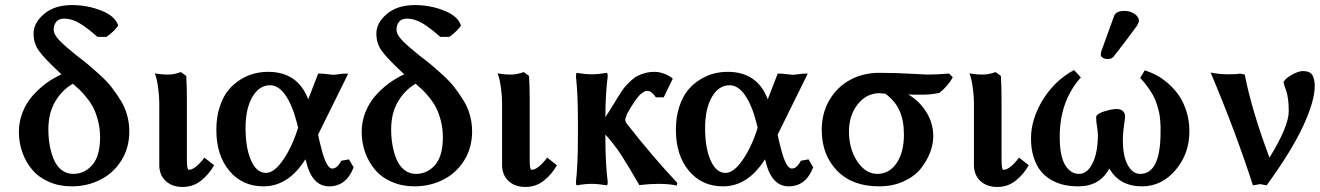

<svg xmlns="http://www.w3.org/2000/svg" viewBox="-20 -722 5183 754"><path d="M397.9 -577.1H362.8Q323.2 -612.3 292.7 -630.6Q262.2 -648.9 231.9 -648.9Q210.9 -648.9 200.9 -636.2Q190.9 -623.5 190.9 -606Q190.9 -586.4 213.1 -563.5Q235.4 -540.5 279.8 -504.9Q308.1 -483.4 326.9 -467.8Q345.7 -452.1 373 -427.2Q400.4 -402.3 418.2 -379.4Q436 -356.4 453.4 -328.6Q470.7 -300.8 479.2 -269.8Q487.8 -238.8 487.8 -206.1Q487.8 -141.1 456.3 -91.3Q424.8 -41.5 373.5 -15.9Q322.3 9.8 261.2 9.8Q211.9 9.8 171.6 -8.1Q131.3 -25.9 106.2 -55.9Q81.1 -85.9 67.6 -124Q54.2 -162.1 54.2 -204.1Q54.2 -244.6 68.8 -281.5Q83.5 -318.4 108.4 -346.4Q133.3 -374.5 161.4 -395Q189.5 -415.5 221.2 -430.2Q153.3 -493.2 132.6 -522.7Q111.8 -552.2 111.8 -589.8Q111.8 -632.3 153.1 -667.2Q194.3 -702.1 263.2 -702.1Q322.8 -702.1 377.2 -680.7Q431.6 -659.2 443.8 -623Q443.8 -618.2 428.5 -602.5Q413.1 -586.9 397.9 -577.1ZM267.1 -39.1Q312 -39.1 342.5 -74.2Q373 -109.4 373 -183.1Q373 -215.8 365.5 -245.8Q357.9 -275.9 347.7 -296.6Q337.4 -317.4 321 -337.6Q304.7 -357.9 293.2 -368.9Q281.7 -379.9 266.1 -393.1Q223.1 -368.2 196.5 -322.8Q169.9 -277.3 169.9 -213.9Q169.9 -182.6 174.8 -153.6Q179.7 -124.5 190.4 -97.9Q201.2 -71.3 220.9 -55.2Q240.7 -39.1 267.1 -39.1Z M690.4 -439 711.4 -423.8Q713.9 -378.4 713.9 -339.8V-94.2Q713.9 -55.2 721.7 -55.2Q746.1 -55.2 782.7 -103L820.8 -73.2Q801.3 -38.1 770 -12.9Q738.8 12.2 696.8 12.2Q656.2 12.2 630.9 -11.2Q605.5 -34.7 605.5 -74.2V-319.8Q605.5 -344.2 600.8 -378.7Q596.2 -413.1 587.9 -434.1Q611.3 -429.2 641.6 -429.2Q663.6 -429.2 690.4 -439Z M1320.3 -90.8 1350.6 -96.2 1368.7 -64.9Q1340.3 9.8 1272.5 9.8Q1204.1 9.8 1180.7 -92.8L1179.2 -96.2Q1112.3 9.8 1014.6 9.8Q931.6 9.8 880.6 -51.3Q829.6 -112.3 829.6 -211.9Q829.6 -262.2 842.8 -302.5Q856 -342.8 876.7 -367.9Q897.5 -393.1 925 -409.9Q952.6 -426.8 979.2 -433.3Q1005.9 -439.9 1033.2 -439.9Q1149.4 -439.9 1190.4 -332Q1203.6 -367.7 1229.5 -433.1Q1250.5 -433.1 1260.3 -431.2L1288.6 -428.2Q1294.4 -428.2 1304 -429.7Q1313.5 -431.2 1315.4 -431.2Q1323.2 -433.1 1347.7 -433.1L1227.5 -189.9L1229.5 -192.9Q1231 -181.6 1236.3 -161.6Q1241.7 -141.6 1242.7 -136.2Q1262.2 -60.1 1284.7 -60.1Q1304.7 -60.1 1320.3 -90.8ZM1024.4 -43Q1057.6 -43 1093.5 -96.4Q1129.4 -149.9 1151.4 -223.1L1150.4 -221.2Q1149.9 -225.1 1147.9 -231.9Q1146 -238.8 1145.5 -241.2Q1128.4 -308.1 1101.3 -347.7Q1074.2 -387.2 1040.5 -387.2Q997.6 -387.2 970.9 -341.1Q944.3 -294.9 944.3 -219.2Q944.3 -140.6 966.1 -91.8Q987.8 -43 1024.4 -43Z M1744.1 -577.1H1709Q1669.4 -612.3 1638.9 -630.6Q1608.4 -648.9 1578.1 -648.9Q1557.1 -648.9 1547.1 -636.2Q1537.1 -623.5 1537.1 -606Q1537.1 -586.4 1559.3 -563.5Q1581.5 -540.5 1626 -504.9Q1654.3 -483.4 1673.1 -467.8Q1691.9 -452.1 1719.2 -427.2Q1746.6 -402.3 1764.4 -379.4Q1782.2 -356.4 1799.6 -328.6Q1816.9 -300.8 1825.4 -269.8Q1834 -238.8 1834 -206.1Q1834 -141.1 1802.5 -91.3Q1771 -41.5 1719.7 -15.9Q1668.5 9.8 1607.4 9.8Q1558.1 9.8 1517.8 -8.1Q1477.5 -25.9 1452.4 -55.9Q1427.2 -85.9 1413.8 -124Q1400.4 -162.1 1400.4 -204.1Q1400.4 -244.6 1415 -281.5Q1429.7 -318.4 1454.6 -346.4Q1479.5 -374.5 1507.6 -395Q1535.6 -415.5 1567.4 -430.2Q1499.5 -493.2 1478.8 -522.7Q1458 -552.2 1458 -589.8Q1458 -632.3 1499.3 -667.2Q1540.5 -702.1 1609.4 -702.1Q1668.9 -702.1 1723.4 -680.7Q1777.8 -659.2 1790 -623Q1790 -618.2 1774.7 -602.5Q1759.3 -586.9 1744.1 -577.1ZM1613.3 -39.1Q1658.2 -39.1 1688.7 -74.2Q1719.2 -109.4 1719.2 -183.1Q1719.2 -215.8 1711.7 -245.8Q1704.1 -275.9 1693.8 -296.6Q1683.6 -317.4 1667.2 -337.6Q1650.9 -357.9 1639.4 -368.9Q1627.9 -379.9 1612.3 -393.1Q1569.3 -368.2 1542.7 -322.8Q1516.1 -277.3 1516.1 -213.9Q1516.1 -182.6 1521 -153.6Q1525.9 -124.5 1536.6 -97.9Q1547.4 -71.3 1567.1 -55.2Q1586.9 -39.1 1613.3 -39.1Z M2036.6 -439 2057.6 -423.8Q2060.1 -378.4 2060.1 -339.8V-94.2Q2060.1 -55.2 2067.9 -55.2Q2092.3 -55.2 2128.9 -103L2167 -73.2Q2147.5 -38.1 2116.2 -12.9Q2085 12.2 2043 12.2Q2002.4 12.2 1977.1 -11.2Q1951.7 -34.7 1951.7 -74.2V-319.8Q1951.7 -344.2 1947 -378.7Q1942.4 -413.1 1934.1 -434.1Q1957.5 -429.2 1987.8 -429.2Q2009.8 -429.2 2036.6 -439Z M2249.5 -181.2V-249Q2249.5 -353 2241.7 -423.8L2243.7 -436Q2277.8 -430.2 2303.7 -430.2Q2328.6 -430.2 2364.7 -436L2366.7 -423.8Q2357.4 -351.6 2357.4 -262.2Q2366.7 -275.4 2390.6 -314.9V-314Q2400.9 -331.1 2405.3 -338.6Q2409.7 -346.2 2420.7 -362.5Q2431.6 -378.9 2439.5 -387.2Q2447.3 -395.5 2460.4 -407.5Q2473.6 -419.4 2485.8 -425Q2498 -430.7 2514.4 -435.3Q2530.8 -439.9 2548.8 -439.9Q2585.9 -439.9 2620.6 -415L2621.6 -412.1L2586.4 -339.8H2555.7Q2548.8 -350.6 2539.8 -357.9Q2530.8 -365.2 2523.4 -365.2Q2517.1 -365.2 2512.7 -363.5Q2508.3 -361.8 2498.3 -354.2Q2488.3 -346.7 2473.6 -325.7Q2459 -304.7 2440.4 -271H2441.4L2435.5 -254.9Q2435.5 -246.1 2438.5 -240.2Q2539.6 -110.4 2639.6 -3.9L2637.7 6.8Q2609.9 0 2564.5 0Q2532.2 0 2490.7 4.9Q2444.3 -75.7 2418.9 -114.5Q2393.6 -153.3 2357.4 -193.8V-181.2Q2357.4 -82 2366.7 -5.9L2364.7 5.9Q2328.6 0 2303.7 0Q2277.8 0 2243.7 5.9L2241.7 -5.9Q2249.5 -76.7 2249.5 -181.2Z M3125 -90.8 3155.3 -96.2 3173.3 -64.9Q3145 9.8 3077.1 9.8Q3008.8 9.8 2985.4 -92.8L2983.9 -96.2Q2917 9.8 2819.3 9.8Q2736.3 9.8 2685.3 -51.3Q2634.3 -112.3 2634.3 -211.9Q2634.3 -262.2 2647.5 -302.5Q2660.6 -342.8 2681.4 -367.9Q2702.1 -393.1 2729.7 -409.9Q2757.3 -426.8 2783.9 -433.3Q2810.5 -439.9 2837.9 -439.9Q2954.1 -439.9 2995.1 -332Q3008.3 -367.7 3034.2 -433.1Q3055.2 -433.1 3064.9 -431.2L3093.3 -428.2Q3099.1 -428.2 3108.6 -429.7Q3118.2 -431.2 3120.1 -431.2Q3127.9 -433.1 3152.3 -433.1L3032.2 -189.9L3034.2 -192.9Q3035.6 -181.6 3041 -161.6Q3046.4 -141.6 3047.4 -136.2Q3066.9 -60.1 3089.4 -60.1Q3109.4 -60.1 3125 -90.8ZM2829.1 -43Q2862.3 -43 2898.2 -96.4Q2934.1 -149.9 2956.1 -223.1L2955.1 -221.2Q2954.6 -225.1 2952.6 -231.9Q2950.7 -238.8 2950.2 -241.2Q2933.1 -308.1 2906 -347.7Q2878.9 -387.2 2845.2 -387.2Q2802.2 -387.2 2775.6 -341.1Q2749 -294.9 2749 -219.2Q2749 -140.6 2770.8 -91.8Q2792.5 -43 2829.1 -43Z M3668.9 -356.9 3662.1 -356Q3635.7 -350.1 3596.7 -350.1Q3561 -350.1 3546.9 -351.1Q3590.8 -325.2 3617.9 -281.7Q3645 -238.3 3645 -187Q3645 -156.2 3632.8 -123.8Q3620.6 -91.3 3596.4 -60.5Q3572.3 -29.8 3529.3 -10Q3486.3 9.8 3431.6 9.8Q3326.7 9.8 3266.8 -52.2Q3207 -114.3 3207 -211.9Q3207 -278.3 3237.8 -330.1Q3268.6 -381.8 3319.6 -408.9Q3370.6 -436 3431.6 -436Q3498.5 -436 3563 -432.1Q3566.9 -432.1 3589.1 -430.7Q3611.3 -429.2 3622.1 -429.2Q3657.2 -429.2 3707 -433.1L3721.7 -418.9Q3705.6 -387.2 3668.9 -356.9ZM3434.1 -356Q3382.8 -356 3348.4 -312.5Q3314 -269 3314 -206.1Q3314 -137.2 3346.7 -88.1Q3379.4 -39.1 3425.8 -39.1Q3471.7 -39.1 3500.7 -81.1Q3529.8 -123 3529.8 -193.8Q3529.8 -248 3512.9 -286.4Q3496.1 -324.7 3457 -354Q3439.5 -356 3434.1 -356ZM3462.9 -353Q3459 -353 3457 -354Z M3889.6 -439 3910.6 -423.8Q3913.1 -378.4 3913.1 -339.8V-94.2Q3913.1 -55.2 3920.9 -55.2Q3945.3 -55.2 3981.9 -103L4020 -73.2Q4000.5 -38.1 3969.2 -12.9Q3938 12.2 3896 12.2Q3855.5 12.2 3830.1 -11.2Q3804.7 -34.7 3804.7 -74.2V-319.8Q3804.7 -344.2 3800 -378.7Q3795.4 -413.1 3787.1 -434.1Q3810.5 -429.2 3840.8 -429.2Q3862.8 -429.2 3889.6 -439Z M4650.9 -206.1Q4650.9 -118.2 4596.4 -54.2Q4542 9.8 4464.8 9.8Q4376.5 9.8 4336.4 -60.1Q4298.8 9.8 4214.8 9.8Q4186 9.8 4160.2 4.4Q4134.3 -1 4109.9 -14.6Q4085.4 -28.3 4067.9 -49.3Q4050.3 -70.3 4039.6 -103.3Q4028.8 -136.2 4028.8 -178.2Q4028.8 -254.4 4075.7 -330.6Q4122.6 -406.7 4197.8 -446.8L4224.6 -418Q4141.6 -324.7 4141.6 -185.1Q4141.6 -109.9 4162.6 -74.5Q4183.6 -39.1 4217.8 -39.1Q4250 -39.1 4270.8 -81.3Q4291.5 -123.5 4291.5 -192.9Q4291.5 -204.6 4287.6 -229Q4284.7 -243.7 4284.7 -261.2Q4284.7 -274.4 4315.2 -284.2Q4345.7 -293.9 4365.7 -293.9Q4380.9 -293.9 4389.6 -285.9Q4398.4 -277.8 4398.4 -264.2L4395.5 -238.8Q4389.6 -202.6 4389.6 -169.9Q4389.6 -108.4 4408.9 -73.7Q4428.2 -39.1 4457.5 -39.1Q4537.6 -39.1 4537.6 -203.1Q4537.6 -220.2 4537.6 -225.1Q4537.6 -230 4536.1 -249.3Q4534.7 -268.6 4532.2 -279.3Q4529.8 -290 4523.9 -309.8Q4518.1 -329.6 4509.8 -344.7Q4501.5 -359.9 4488 -379.2Q4474.6 -398.4 4457.5 -416L4475.6 -445.8Q4498 -439 4520.8 -427Q4543.5 -415 4567.4 -394.3Q4591.3 -373.5 4609.4 -347.7Q4627.4 -321.8 4639.2 -284.9Q4650.9 -248 4650.9 -206.1ZM4396.5 -679.2Q4417.5 -679.2 4435.1 -667.7Q4452.6 -656.2 4452.6 -640.1Q4452.6 -633.3 4443.8 -619.1Q4397 -555.2 4353.5 -500Q4345.7 -490.2 4330.6 -490.2Q4317.9 -490.2 4310.3 -495.4Q4302.7 -500.5 4302.7 -507.8Q4302.7 -510.3 4304.7 -520L4355.5 -660.2Q4363.3 -679.2 4396.5 -679.2Z M4850.1 -433.1 4868.2 -429.2Q4896 -287.1 4965.3 -103Q5041 -225.6 5041 -285.2Q5041 -296.4 5040.5 -306.4Q5040 -316.4 5039.3 -323.7Q5038.6 -331.1 5037.1 -339.4Q5035.6 -347.7 5034.9 -351.8Q5034.2 -356 5031.7 -363.3Q5029.3 -370.6 5028.6 -372.8Q5027.8 -375 5025.1 -382.3Q5022.5 -389.6 5022 -391.1H5023.4Q5022.9 -392.1 5021.7 -395Q5020.5 -397.9 5020 -398.9Q5027.8 -414.6 5053.7 -428.7Q5079.6 -442.9 5096.2 -442.9Q5124.5 -442.9 5133.8 -427Q5143.1 -411.1 5143.1 -383.8Q5143.1 -325.7 5097.7 -227.3Q5052.2 -128.9 4954.1 5.9Q4931.2 1 4929.2 1L4900.4 5.9Q4832 -205.6 4734.4 -437Q4770.5 -430.2 4804.2 -430.2Q4837.9 -430.2 4850.1 -433.1Z"/></svg>

Font: Linear Smooth
Style: Bold
Weight: 700
Designer: Philipp H. Poll, Flanker
Foundry: Philipp H. Poll, reworked by Flanker
Version: Version 1.061 | FøM Fix